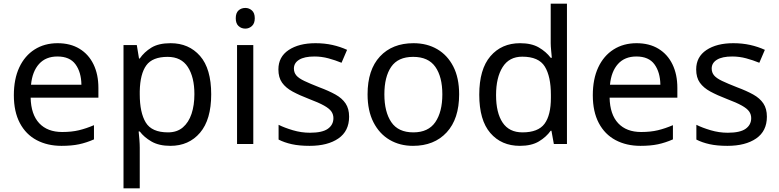

<svg xmlns="http://www.w3.org/2000/svg" viewBox="-20 -780 4219 1040"><path d="M292 -546Q361 -546 410.5 -516Q460 -486 486.5 -431.5Q513 -377 513 -304V-251H146Q148 -160 192.5 -112.5Q237 -65 317 -65Q368 -65 407.5 -74.5Q447 -84 489 -102V-25Q448 -7 408 1.5Q368 10 313 10Q237 10 178.5 -21Q120 -52 87.5 -113.5Q55 -175 55 -264Q55 -352 84.5 -415Q114 -478 167.5 -512Q221 -546 292 -546ZM291 -474Q228 -474 191.5 -433.5Q155 -393 148 -321H421Q420 -389 389 -431.5Q358 -474 291 -474Z M904 -546Q1003 -546 1063.5 -477Q1124 -408 1124 -269Q1124 -132 1063.5 -61Q1003 10 903 10Q841 10 800.5 -13.5Q760 -37 737 -68H731Q733 -51 735 -25Q737 1 737 20V240H649V-536H721L733 -463H737Q761 -498 800 -522Q839 -546 904 -546ZM888 -472Q806 -472 772.5 -426Q739 -380 737 -286V-269Q737 -170 769.5 -116.5Q802 -63 890 -63Q939 -63 970.5 -90Q1002 -117 1017.5 -163.5Q1033 -210 1033 -270Q1033 -362 997.5 -417Q962 -472 888 -472Z M1309 -737Q1329 -737 1344.5 -723.5Q1360 -710 1360 -681Q1360 -653 1344.5 -639Q1329 -625 1309 -625Q1287 -625 1272 -639Q1257 -653 1257 -681Q1257 -710 1272 -723.5Q1287 -737 1309 -737ZM1352 -536V0H1264V-536Z M1871 -148Q1871 -70 1813 -30Q1755 10 1657 10Q1601 10 1560.5 1Q1520 -8 1489 -24V-104Q1521 -88 1566.5 -74.5Q1612 -61 1659 -61Q1726 -61 1756 -82.5Q1786 -104 1786 -140Q1786 -160 1775 -176Q1764 -192 1735.5 -208Q1707 -224 1654 -244Q1602 -264 1565 -284Q1528 -304 1508 -332Q1488 -360 1488 -404Q1488 -472 1543.5 -509Q1599 -546 1689 -546Q1738 -546 1780.5 -536.5Q1823 -527 1860 -510L1830 -440Q1796 -454 1759 -464Q1722 -474 1683 -474Q1629 -474 1600.5 -456.5Q1572 -439 1572 -409Q1572 -387 1585 -371.5Q1598 -356 1628.5 -341.5Q1659 -327 1710 -307Q1761 -288 1797 -268Q1833 -248 1852 -219.5Q1871 -191 1871 -148Z M2467 -269Q2467 -136 2399.5 -63Q2332 10 2217 10Q2146 10 2090.5 -22.5Q2035 -55 2003 -117.5Q1971 -180 1971 -269Q1971 -402 2038 -474Q2105 -546 2220 -546Q2293 -546 2348.5 -513.5Q2404 -481 2435.5 -419.5Q2467 -358 2467 -269ZM2062 -269Q2062 -174 2099.5 -118.5Q2137 -63 2219 -63Q2300 -63 2338 -118.5Q2376 -174 2376 -269Q2376 -364 2338 -418Q2300 -472 2218 -472Q2136 -472 2099 -418Q2062 -364 2062 -269Z M2796 10Q2696 10 2636 -59.5Q2576 -129 2576 -267Q2576 -405 2636.5 -475.5Q2697 -546 2797 -546Q2859 -546 2898.5 -523Q2938 -500 2963 -467H2969Q2968 -480 2965.5 -505.5Q2963 -531 2963 -546V-760H3051V0H2980L2967 -72H2963Q2939 -38 2899 -14Q2859 10 2796 10ZM2810 -63Q2895 -63 2929.5 -109.5Q2964 -156 2964 -250V-266Q2964 -366 2931 -419.5Q2898 -473 2809 -473Q2738 -473 2702.5 -416.5Q2667 -360 2667 -265Q2667 -169 2702.5 -116Q2738 -63 2810 -63Z M3428 -546Q3497 -546 3546.5 -516Q3596 -486 3622.5 -431.5Q3649 -377 3649 -304V-251H3282Q3284 -160 3328.5 -112.5Q3373 -65 3453 -65Q3504 -65 3543.5 -74.5Q3583 -84 3625 -102V-25Q3584 -7 3544 1.5Q3504 10 3449 10Q3373 10 3314.5 -21Q3256 -52 3223.5 -113.5Q3191 -175 3191 -264Q3191 -352 3220.5 -415Q3250 -478 3303.5 -512Q3357 -546 3428 -546ZM3427 -474Q3364 -474 3327.5 -433.5Q3291 -393 3284 -321H3557Q3556 -389 3525 -431.5Q3494 -474 3427 -474Z M4134 -148Q4134 -70 4076 -30Q4018 10 3920 10Q3864 10 3823.5 1Q3783 -8 3752 -24V-104Q3784 -88 3829.5 -74.5Q3875 -61 3922 -61Q3989 -61 4019 -82.5Q4049 -104 4049 -140Q4049 -160 4038 -176Q4027 -192 3998.5 -208Q3970 -224 3917 -244Q3865 -264 3828 -284Q3791 -304 3771 -332Q3751 -360 3751 -404Q3751 -472 3806.5 -509Q3862 -546 3952 -546Q4001 -546 4043.5 -536.5Q4086 -527 4123 -510L4093 -440Q4059 -454 4022 -464Q3985 -474 3946 -474Q3892 -474 3863.5 -456.5Q3835 -439 3835 -409Q3835 -387 3848 -371.5Q3861 -356 3891.5 -341.5Q3922 -327 3973 -307Q4024 -288 4060 -268Q4096 -248 4115 -219.5Q4134 -191 4134 -148Z"/></svg>

Font: Noto Sans Tifinagh Adrar
Style: Regular
Weight: 400
Designer: JamraPatel
Foundry: JamraPatel LLC
Version: Version 2.006; ttfautohint (v1.8.4.7-5d5b)